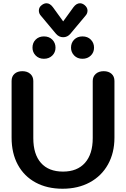

<svg xmlns="http://www.w3.org/2000/svg" viewBox="-20 -1146 772 1176"><path d="M51 -303V-650Q51 -678 69 -694Q87 -710 117 -710Q147 -710 165.5 -693.5Q184 -677 184 -650V-300Q184 -201 231 -148Q278 -95 366 -95Q453 -95 500.5 -148.5Q548 -202 548 -300V-650Q548 -677 566.5 -693.5Q585 -710 615 -710Q645 -710 663 -694Q681 -678 681 -650V-303Q681 -210 641.5 -139Q602 -68 530 -29Q458 10 363 10Q269 10 198.5 -28Q128 -66 89.5 -136.5Q51 -207 51 -303ZM323 -939 231 -1049Q218 -1063 218 -1081Q218 -1102 236 -1115Q250 -1126 265 -1126Q286 -1126 304 -1102L367 -1015L430 -1102Q448 -1126 470 -1126Q484 -1126 498 -1115Q516 -1100 516 -1081Q516 -1063 503 -1049L411 -939Q393 -918 367 -918Q341 -918 323 -939ZM179 -854Q179 -884 198.5 -903.5Q218 -923 249 -923Q281 -923 300.5 -903Q320 -883 320 -854Q320 -825 300 -805.5Q280 -786 249 -786Q218 -786 198.5 -806Q179 -826 179 -854ZM415 -854Q415 -884 434.5 -903.5Q454 -923 485 -923Q517 -923 536.5 -903Q556 -883 556 -854Q556 -825 536 -805.5Q516 -786 485 -786Q454 -786 434.5 -806Q415 -826 415 -854Z"/></svg>

Font: Kodchasan
Style: Bold
Weight: 700
Designer: Katatrad Aksorn Co.,Ltd.
Foundry: Cadson Demak Co.,Ltd.
Version: Version 1.000; ttfautohint (v1.6)